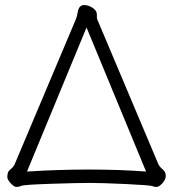

<svg xmlns="http://www.w3.org/2000/svg" viewBox="-20 -730 686 761"><path d="M280 -652Q286 -666 288 -682Q293 -710 313 -710Q330 -710 347 -699Q364 -688 364 -672V-663Q364 -656 366 -652L607 -81Q612 -69 624.5 -59Q637 -49 637 -33.5Q637 -18 623.5 -3.5Q610 11 600.5 11Q591 11 585 8Q577 4 480.5 -0.5Q384 -5 336 -5Q288 -5 181.5 -1.5Q75 2 65 6.5Q55 11 45.5 11Q36 11 22.5 -3.5Q9 -18 9 -28.5Q9 -39 11.5 -46Q14 -53 24 -61Q34 -69 39 -81ZM87 -50Q207 -58 332.5 -58Q458 -58 559 -50L323 -621Z"/></svg>

Font: LXGW WenKai Light
Style: Regular
Weight: 300
Designer: LXGW / Fontworks Inc.
Foundry: LXGW / Fontworks Inc.
Version: Version 1.501; October 10, 2024